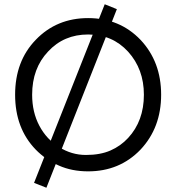

<svg xmlns="http://www.w3.org/2000/svg" viewBox="-20 -795 811 902"><path d="M394 10Q318 10 257 -17Q195 -44 148 -92Q51 -192 51 -350Q51 -508 148 -608Q246 -710 394 -710Q542 -710 640 -608Q737 -505 737 -350Q737 -195 640 -92Q542 10 394 10ZM258 -104Q316 -67 384 -67Q451 -67 499 -88Q547 -109 582 -147Q656 -227 656 -350Q656 -470 582 -552Q508 -633 394 -633Q280 -633 206 -553Q131 -474 131 -350Q131 -268 165 -204Q199 -140 258 -104ZM529 -752 198 87 140 64 472 -775Z"/></svg>

Font: Rilu
Style: Regular
Weight: 500
Designer: Alí Sinisterra
Foundry: Alí Sinisterra
Version: 0.1